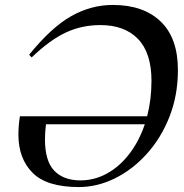

<svg xmlns="http://www.w3.org/2000/svg" viewBox="-20 -746 746 777"><path d="M60.5 -275.5H575.5Q593 -343.5 593 -418.5Q593 -531.5 538.8 -588Q484.5 -644.5 386.5 -644.5Q310.5 -644.5 246 -614.2Q181.5 -584 108 -513.5L98 -524.5Q187.5 -635 268 -680.5Q348.5 -726 436.5 -726Q560.5 -726 630.2 -659Q700 -592 700 -462.5Q700 -360.5 666 -274Q632 -187.5 574.2 -123.5Q516.5 -59.5 445 -24.2Q373.5 11 299 11Q169 11 111.8 -46.8Q54.5 -104.5 54.5 -201Q54.5 -236 60.5 -275.5ZM162 -182Q162 -94 199.8 -55Q237.5 -16 305.5 -16Q362.5 -16 413.2 -44Q464 -72 503.2 -123Q542.5 -174 566 -243H166Q162 -210.5 162 -182Z"/></svg>

Font: Newsreader Display Medium
Style: Italic
Weight: 500
Italic angle: -17°
Designer: Hugues Gentile
Foundry: Production Type
Version: Version 1.001